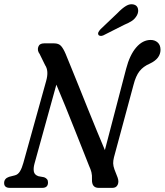

<svg xmlns="http://www.w3.org/2000/svg" viewBox="-23 -910 798 930"><path d="M144 -117Q138 -95 141 -79Q144 -63 163 -56.5L190.5 -51.5Q210 -44.5 209.5 -26Q209.5 0 181.5 0H25Q-3.5 0 -3 -24.5Q-2.5 -45.5 21 -53.5L48.5 -60.5Q64 -64 73.8 -80.2Q83.5 -96.5 90 -120.5L200.5 -517.5Q214.5 -566.5 195.5 -594.5L169 -648.5Q156.5 -665 162.2 -682.5Q168 -700 190.5 -700H239Q261.5 -700 272.8 -687.2Q284 -674.5 294.5 -650Q304.5 -626 321.5 -584Q338.5 -542 359.8 -489.5Q381 -437 403.2 -381.5Q425.5 -326 446.8 -274.5Q468 -223 485 -183L588 -577Q605.5 -644 636.8 -680.2Q668 -716.5 707 -716.5Q727 -716.5 740.8 -704.2Q754.5 -692 754.5 -668.5Q754 -626 703 -602Q670.5 -588 652.5 -564.8Q634.5 -541.5 624 -500L529 -148Q525 -132 525.2 -118.8Q525.5 -105.5 531.5 -89L546.5 -50.5Q554 -30 547 -15Q540 0 521.5 0H455Q421 0 422.5 -41Q423.5 -61 419.8 -75.8Q416 -90.5 408.5 -106.5Q397.5 -134 379.5 -179.8Q361.5 -225.5 339.5 -280.5Q317.5 -335.5 294.5 -392.8Q271.5 -450 250 -500ZM546 -846.5Q568.5 -870 587.8 -881.5Q607 -893 625.5 -888Q641.5 -883.5 645.2 -868Q649 -852.5 640.5 -836Q631 -819 616.5 -809.2Q602 -799.5 578 -789.5L477 -738.5Q470 -735.5 463 -736.2Q456 -737 453.5 -742Q450.5 -748 454.2 -755Q458 -762 464.5 -769Z"/></svg>

Font: Fraunces 144pt SuperSoft
Style: Italic
Weight: 400
Italic angle: -16°
Version: Version 1.000;[b76b70a41]